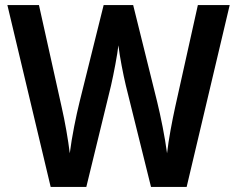

<svg xmlns="http://www.w3.org/2000/svg" viewBox="-20 -734 932 754"><path d="M882 -714H757L668 -314C656 -259 642 -186 636 -132C628 -194 611 -278 597 -335L503 -714H387L293 -336C279 -280 262 -196 254 -132C248 -183 235 -258 222 -314L133 -714H9L179 0H319L416 -398C427 -446 441 -520 445 -556C450 -512 464 -441 474 -399L573 0H713Z"/></svg>

Font: Noto Sans Lao Looped SemiCondensed SemiBold
Style: Regular
Weight: 600
Width: 4
Designer: Mark Frömberg, Ben Mitchell
Foundry: The Fontpad Ltd
Version: Version 1.002